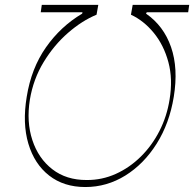

<svg xmlns="http://www.w3.org/2000/svg" viewBox="-20 -747 786 777"><path d="M88.1 -355.1Q106.5 -470.5 166 -555.4Q225.5 -640.3 312.5 -691.8L313.9 -697.4H144.9L149.1 -727.3H377.8L370.7 -687.5Q312.1 -663.4 255.3 -614Q198.5 -564.6 156.6 -495.7Q114.7 -426.8 100.9 -343.8Q86.6 -253.9 111 -179.9Q135.3 -105.8 191.9 -62Q248.6 -18.1 331 -18.5Q392.8 -18.1 448.7 -43.3Q504.6 -68.5 549.9 -113.3Q595.2 -158 625.4 -217.2Q655.5 -276.3 666.2 -343.8Q680 -426.8 661.4 -495.7Q642.8 -564.6 602.3 -614Q561.8 -663.4 509.9 -687.5L517 -727.3H745.7L741.5 -697.4H573.9L571 -691.8Q642.4 -642.4 672.2 -556.5Q702.1 -470.5 683.2 -355.1Q665.8 -247.9 614 -165.5Q562.1 -83.1 487.2 -36.6Q412.3 9.9 325.3 9.9Q238.3 9.9 178.8 -36.6Q119.3 -83.1 94.8 -165.5Q70.3 -247.9 88.1 -355.1Z"/></svg>

Font: Inter Thin  BETA
Style: Italic
Weight: 100
Italic angle: -9.39999°
Designer: Rasmus Andersson
Foundry: rsms
Version: Version 3.011;git-f93a4a705